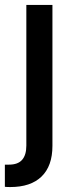

<svg xmlns="http://www.w3.org/2000/svg" viewBox="-42 -550 294 769"><path d="M168 -530.3V34.2Q168 114.7 124.5 157Q81.1 199.2 -1 199.2Q-14.6 199.2 -22.5 198.2V109.4H-5.9Q29.8 109.4 46.6 90.1Q63.5 70.8 63.5 33.2V-530.3Z"/></svg>

Font: Pretendard Medium
Style: Regular
Weight: 500
Designer: Base glyphs from Inter by Rasmus Andersson; Hangeul glyphs from Noto Sans CJK(Source Han Sans) by Jang Soo-young and Kan
Foundry: Kil Hyung-jin
Version: Version 1.309